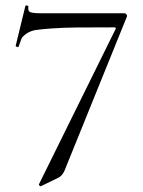

<svg xmlns="http://www.w3.org/2000/svg" viewBox="-20 -516 516 695"><path d="M213 103Q205 120 192 127L128 158Q126 159 123 156Q120 153 121 151L398 -410Q402 -417 393 -417Q306 -417 257 -416.5Q208 -416 166.5 -413Q125 -410 107.5 -407Q90 -404 75.5 -394Q61 -384 57.5 -375.5Q54 -367 48 -349Q47 -343 40 -347Q36 -348 37 -351L72 -495Q75 -498 83 -494Q80 -477 88.5 -472.5Q97 -468 130 -468H431Q435 -468 438 -463.5Q441 -459 439 -455Z"/></svg>

Font: Cormorant SC
Style: Regular
Weight: 400
Designer: Christian Thalmann (Catharsis Fonts)
Version: Version 1.000;PS 002.000;hotconv 1.0.88;makeotf.lib2.5.64775